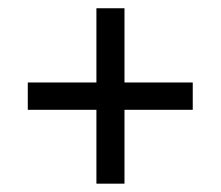

<svg xmlns="http://www.w3.org/2000/svg" viewBox="-20 -487 532 463"><path d="M280.2 -288.1V-467.1H212.5V-288.1H47V-222.2H212.5V-44.1H280.2V-222.2H444.8V-288.1Z"/></svg>

Font: Diatome
Style: Regular
Weight: 400
Designer: 15.100.17
Foundry: 15.100.17
Version: Version 1.008;Fontself Maker 3.5.8